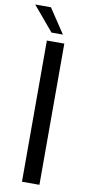

<svg xmlns="http://www.w3.org/2000/svg" viewBox="-117 -936 451 975"><g transform="rotate(10 108.5 -449.0)"><path d="M72 -728H162V0H72ZM88 -772 -18 -898H63L147 -772Z"/></g></svg>

Font: Murecho Thin
Style: Regular
Weight: 400
Version: Version 1.010